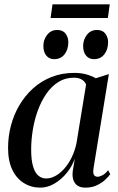

<svg xmlns="http://www.w3.org/2000/svg" viewBox="-20 -850 541 881"><path d="M409 -77Q406 -55.5 411.2 -47.2Q416.5 -39 428 -39Q437.5 -39 450.8 -46.2Q464 -53.5 476 -69L486 -51Q477.5 -38.5 461.5 -24Q445.5 -9.5 423 0.8Q400.5 11 372.5 11Q338 11 323.5 -10.5Q309 -32 314 -66.5L323.5 -122.5Q311 -87 286.5 -56.8Q262 -26.5 230.2 -7.8Q198.5 11 165 11Q123.5 11 89.8 -9.8Q56 -30.5 36.5 -71Q17 -111.5 17 -171Q17 -223 30 -273Q43 -323 68.5 -366.5Q94 -410 131 -443.8Q168 -477.5 215.8 -496.5Q263.5 -515.5 321 -515.5Q350.5 -515.5 374.8 -509Q399 -502.5 419.5 -491L479.5 -510ZM375 -462Q370 -475.5 356 -484.5Q342 -493.5 319 -493.5Q279 -493.5 247.5 -473.5Q216 -453.5 192.5 -419.5Q169 -385.5 153.5 -342.8Q138 -300 130.5 -253.8Q123 -207.5 123 -164Q123 -115.5 131.8 -86.2Q140.5 -57 156 -44Q171.5 -31 191.5 -31Q212 -31 233.2 -42.2Q254.5 -53.5 273.8 -74.8Q293 -96 307.8 -125.5Q322.5 -155 330.5 -190.5ZM228.5 -578.5Q206 -578.5 192.5 -595Q179 -611.5 179 -639Q179 -668 196.5 -690.2Q214 -712.5 242.5 -712.5Q268.5 -712.5 281 -695.5Q293.5 -678.5 293.5 -657Q293.5 -622.5 276 -600.5Q258.5 -578.5 228.5 -578.5ZM411 -578.5Q388 -578.5 374.8 -595Q361.5 -611.5 361.5 -639Q361.5 -668 378.8 -690.2Q396 -712.5 425 -712.5Q451 -712.5 463.5 -695.5Q476 -678.5 476 -657Q476 -622.5 458.5 -600.5Q441 -578.5 411 -578.5ZM221 -830H483.5L475 -767.5H212Z"/></svg>

Font: Merriweather 144pt
Style: Italic
Weight: 400
Italic angle: -7.8°
Version: Version 2.101